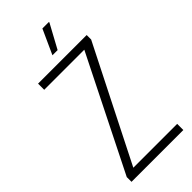

<svg xmlns="http://www.w3.org/2000/svg" viewBox="-273 -920 972 972"><g transform="rotate(-45 213.5 -434.0)"><path d="M33 0V-34L337 -642H50V-686H398V-654L90 -44H404V0ZM203 -736 263 -868H309L310 -865L240 -736Z"/></g></svg>

Font: Archivo ExtraCondensed Thin
Style: Regular
Weight: 250
Width: 2
Designer: Hector Gatti
Foundry: Omnibus-Type
Version: Version 2.001